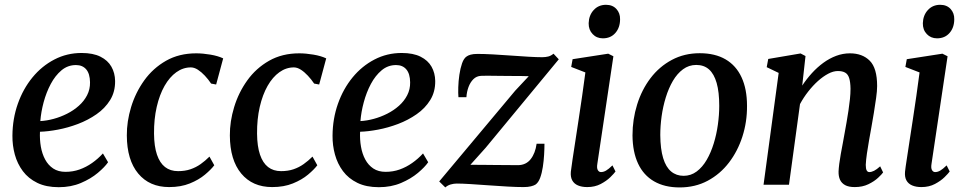

<svg xmlns="http://www.w3.org/2000/svg" viewBox="-20 -788 4118 819"><path d="M441 -96Q427 -75.5 397.2 -50.5Q367.5 -25.5 325.2 -7.5Q283 10.5 230.5 10.5Q177 10.5 139 -8Q101 -26.5 77.5 -58Q54 -89.5 43.2 -128.8Q32.5 -168 33 -209.5Q33.5 -281.5 56 -345.2Q78.5 -409 118.5 -457.8Q158.5 -506.5 212 -534.2Q265.5 -562 328 -562Q377 -562 408.5 -546.2Q440 -530.5 455.2 -503.5Q470.5 -476.5 471 -442.5Q471.5 -396.5 449.8 -361.2Q428 -326 391.8 -300.8Q355.5 -275.5 312.5 -259.2Q269.5 -243 227 -235Q184.5 -227 150.5 -226Q149 -193 154.2 -162.5Q159.5 -132 172.5 -107.8Q185.5 -83.5 207 -69.2Q228.5 -55 259.5 -55Q291 -55 319.2 -65Q347.5 -75 372.8 -92.8Q398 -110.5 419 -133.5ZM304 -510.5Q269 -510.5 242.2 -488Q215.5 -465.5 196.5 -429.8Q177.5 -394 166.2 -352.2Q155 -310.5 152 -271.5Q179.5 -273 209 -281Q238.5 -289 266.2 -303Q294 -317 316.2 -336.8Q338.5 -356.5 351.5 -381.8Q364.5 -407 364 -437Q363.5 -473.5 347.8 -492Q332 -510.5 304 -510.5Z M701.5 10Q617.5 10 569.5 -47.8Q521.5 -105.5 521 -210Q520.5 -269.5 539.2 -331.2Q558 -393 595.2 -445Q632.5 -497 688.2 -528.8Q744 -560.5 817 -560.5Q845 -560.5 877.5 -555Q910 -549.5 932 -539L902 -427.5L880.5 -431.5Q868.5 -449.5 853.8 -465.2Q839 -481 823.8 -490.8Q808.5 -500.5 794 -500.5Q761 -500.5 732.2 -480Q703.5 -459.5 682 -421.8Q660.5 -384 648.5 -332Q636.5 -280 637 -218Q637.5 -164 649.5 -128.5Q661.5 -93 684 -75.5Q706.5 -58 739.5 -58Q769 -58 792.5 -66Q816 -74 835.8 -88Q855.5 -102 873.5 -120L894 -83Q880.5 -65 854.2 -43Q828 -21 789.8 -5.5Q751.5 10 701.5 10Z M1141 10Q1057 10 1009 -47.8Q961 -105.5 960.5 -210Q960 -269.5 978.8 -331.2Q997.5 -393 1034.8 -445Q1072 -497 1127.8 -528.8Q1183.5 -560.5 1256.5 -560.5Q1284.5 -560.5 1317 -555Q1349.5 -549.5 1371.5 -539L1341.5 -427.5L1320 -431.5Q1308 -449.5 1293.2 -465.2Q1278.5 -481 1263.2 -490.8Q1248 -500.5 1233.5 -500.5Q1200.5 -500.5 1171.8 -480Q1143 -459.5 1121.5 -421.8Q1100 -384 1088 -332Q1076 -280 1076.5 -218Q1077 -164 1089 -128.5Q1101 -93 1123.5 -75.5Q1146 -58 1179 -58Q1208.5 -58 1232 -66Q1255.5 -74 1275.2 -88Q1295 -102 1313 -120L1333.5 -83Q1320 -65 1293.8 -43Q1267.5 -21 1229.2 -5.5Q1191 10 1141 10Z M1806.5 -96Q1792.5 -75.5 1762.8 -50.5Q1733 -25.5 1690.8 -7.5Q1648.5 10.5 1596 10.5Q1542.5 10.5 1504.5 -8Q1466.5 -26.5 1443 -58Q1419.5 -89.5 1408.8 -128.8Q1398 -168 1398.5 -209.5Q1399 -281.5 1421.5 -345.2Q1444 -409 1484 -457.8Q1524 -506.5 1577.5 -534.2Q1631 -562 1693.5 -562Q1742.5 -562 1774 -546.2Q1805.5 -530.5 1820.8 -503.5Q1836 -476.5 1836.5 -442.5Q1837 -396.5 1815.2 -361.2Q1793.5 -326 1757.2 -300.8Q1721 -275.5 1678 -259.2Q1635 -243 1592.5 -235Q1550 -227 1516 -226Q1514.5 -193 1519.8 -162.5Q1525 -132 1538 -107.8Q1551 -83.5 1572.5 -69.2Q1594 -55 1625 -55Q1656.5 -55 1684.8 -65Q1713 -75 1738.2 -92.8Q1763.5 -110.5 1784.5 -133.5ZM1669.5 -510.5Q1634.5 -510.5 1607.8 -488Q1581 -465.5 1562 -429.8Q1543 -394 1531.8 -352.2Q1520.5 -310.5 1517.5 -271.5Q1545 -273 1574.5 -281Q1604 -289 1631.8 -303Q1659.5 -317 1681.8 -336.8Q1704 -356.5 1717 -381.8Q1730 -407 1729.5 -437Q1729 -473.5 1713.2 -492Q1697.5 -510.5 1669.5 -510.5Z M2235.5 -463Q2222.5 -463.5 2200.5 -463.8Q2178.5 -464 2152.8 -464Q2127 -464 2102.2 -464.5Q2077.5 -465 2058.5 -465Q2039.5 -465 2032 -464.5Q2012.5 -463.5 1999.2 -450.2Q1986 -437 1978.5 -416.8Q1971 -396.5 1969.5 -373.5H1935.5Q1934 -390 1934.8 -415.8Q1935.5 -441.5 1939.5 -469Q1943.5 -496.5 1951 -518Q1958.5 -539.5 1971 -547.5Q1976.5 -551.5 1987.5 -554.8Q1998.5 -558 2017 -558Q2044.5 -558 2082 -556Q2119.5 -554 2159.5 -551Q2199.5 -548 2235 -546Q2270.5 -544 2292.5 -544Q2307 -544 2318.8 -547Q2330.5 -550 2341 -559L2363.5 -535L2051.5 -157.5L1986.5 -85Q2006.5 -85 2034.8 -84.8Q2063 -84.5 2093.2 -84.2Q2123.5 -84 2149.2 -83.8Q2175 -83.5 2190 -83.5Q2224 -84 2243.8 -109.2Q2263.5 -134.5 2269 -175H2302.5Q2302.5 -154.5 2301 -128.2Q2299.5 -102 2295.5 -75.8Q2291.5 -49.5 2284 -29.2Q2276.5 -9 2264 -0.5Q2257.5 3.5 2244.8 6.8Q2232 10 2213 10Q2185 10 2145.5 7.8Q2106 5.5 2064.2 2.5Q2022.5 -0.5 1986.5 -2.8Q1950.5 -5 1928.5 -5Q1915.5 -5 1902.5 -1.2Q1889.5 2.5 1879.5 11.5L1853.5 -14L2177.5 -401Z M2485 10Q2462 10 2445.5 3Q2429 -4 2421 -18.5Q2413 -33 2415 -55.5Q2417 -74.5 2422.2 -107.8Q2427.5 -141 2434 -184.8Q2440.5 -228.5 2448.2 -278Q2456 -327.5 2463.2 -378.8Q2470.5 -430 2477 -479L2416.5 -502.5L2422.5 -535.5L2574.5 -559L2596.5 -548L2528 -89Q2525 -71 2530 -62.5Q2535 -54 2543.5 -54Q2554 -54 2565 -60.2Q2576 -66.5 2592.5 -82.5L2605.5 -56.5Q2599.5 -48 2583.5 -32.2Q2567.5 -16.5 2542.5 -3.2Q2517.5 10 2485 10ZM2551.5 -624.5Q2525 -624.5 2507.8 -642.8Q2490.5 -661 2491 -689Q2492 -723 2512.5 -745.2Q2533 -767.5 2565 -767.5Q2593 -767.5 2609.2 -749.8Q2625.5 -732 2625 -706Q2625 -670.5 2605 -647.5Q2585 -624.5 2551.5 -624.5Z M2965 -561Q3030 -561 3075 -534.8Q3120 -508.5 3143.2 -458.2Q3166.5 -408 3166.5 -336.5Q3167 -268.5 3147 -206Q3127 -143.5 3089.5 -94.5Q3052 -45.5 2998.8 -17Q2945.5 11.5 2879 11.5Q2815 11.5 2770 -14.5Q2725 -40.5 2701.8 -90.2Q2678.5 -140 2678 -210.5Q2678 -279 2697.8 -342.2Q2717.5 -405.5 2755 -454.8Q2792.5 -504 2845.8 -532.5Q2899 -561 2965 -561ZM2950 -511Q2918.5 -511 2893.5 -492.5Q2868.5 -474 2850.2 -442.8Q2832 -411.5 2820 -372.5Q2808 -333.5 2802.2 -292Q2796.5 -250.5 2796.5 -212Q2797 -152 2808.8 -113.5Q2820.5 -75 2842.8 -56.5Q2865 -38 2896 -38Q2927 -38 2951.8 -56.5Q2976.5 -75 2994.5 -106Q3012.5 -137 3024.5 -176Q3036.5 -215 3042.2 -256.5Q3048 -298 3048 -336.5Q3048 -395.5 3037 -434Q3026 -472.5 3004.5 -491.8Q2983 -511 2950 -511Z M3402 -423Q3420.5 -451 3443.2 -476Q3466 -501 3492 -520Q3518 -539 3546.8 -549.8Q3575.5 -560.5 3605.5 -560.5Q3658.5 -560.5 3690 -529Q3721.5 -497.5 3721.5 -421Q3721.5 -400.5 3717.2 -370Q3713 -339.5 3707.5 -306.2Q3702 -273 3697 -245Q3692.5 -219.5 3687.2 -190.2Q3682 -161 3678 -133.5Q3674 -106 3673 -85Q3673 -68 3677 -61Q3681 -54 3688 -54Q3697.5 -54 3708.5 -59.5Q3719.5 -65 3734.5 -78.5L3747 -52.5Q3742 -45 3725.8 -29.8Q3709.5 -14.5 3684.2 -2.2Q3659 10 3626 10Q3600.5 10 3585.2 1.8Q3570 -6.5 3563.2 -21.2Q3556.5 -36 3557 -56.5Q3557.5 -70 3560 -89.5Q3562.5 -109 3566.5 -131.2Q3570.5 -153.5 3575 -176.8Q3579.5 -200 3583 -221Q3587 -242.5 3591.2 -266.8Q3595.5 -291 3599.2 -316.2Q3603 -341.5 3605.5 -365.2Q3608 -389 3608 -409.5Q3607.5 -438.5 3602.2 -455Q3597 -471.5 3585.2 -478.2Q3573.5 -485 3554 -485Q3534.5 -485 3512.8 -473.5Q3491 -462 3469.2 -442.5Q3447.5 -423 3427.5 -397.5Q3407.5 -372 3392.5 -344L3345.5 0H3237L3301.5 -477L3250.5 -501.5L3257 -536.5L3395 -560L3416 -549Z M3910.5 10Q3887.5 10 3871 3Q3854.5 -4 3846.5 -18.5Q3838.5 -33 3840.5 -55.5Q3842.5 -74.5 3847.8 -107.8Q3853 -141 3859.5 -184.8Q3866 -228.5 3873.8 -278Q3881.5 -327.5 3888.8 -378.8Q3896 -430 3902.5 -479L3842 -502.5L3848 -535.5L4000 -559L4022 -548L3953.5 -89Q3950.5 -71 3955.5 -62.5Q3960.5 -54 3969 -54Q3979.5 -54 3990.5 -60.2Q4001.5 -66.5 4018 -82.5L4031 -56.5Q4025 -48 4009 -32.2Q3993 -16.5 3968 -3.2Q3943 10 3910.5 10ZM3977 -624.5Q3950.5 -624.5 3933.2 -642.8Q3916 -661 3916.5 -689Q3917.5 -723 3938 -745.2Q3958.5 -767.5 3990.5 -767.5Q4018.5 -767.5 4034.8 -749.8Q4051 -732 4050.5 -706Q4050.5 -670.5 4030.5 -647.5Q4010.5 -624.5 3977 -624.5Z"/></svg>

Font: Merriweather 36pt Medium
Style: Italic
Weight: 500
Italic angle: -7.8°
Version: Version 2.101